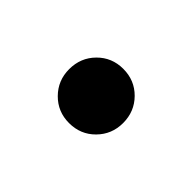

<svg xmlns="http://www.w3.org/2000/svg" viewBox="-37 -541 392 392"><g transform="rotate(-45 159.5 -345.0)"><path d="M159.2 -267.1Q126.5 -267.1 103.8 -289.6Q81.1 -312 81.1 -345.2Q81.1 -377.9 103.8 -400.4Q126.5 -422.9 159.2 -422.9Q192.4 -422.9 215.1 -400.4Q237.8 -377.9 237.8 -345.2Q237.8 -312 215.1 -289.6Q192.4 -267.1 159.2 -267.1Z"/></g></svg>

Font: Inter SemiBold
Style: Regular
Weight: 600
Designer: Rasmus Andersson
Foundry: rsms
Version: Version 4.001;git-9221beed3